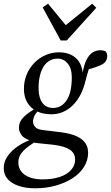

<svg xmlns="http://www.w3.org/2000/svg" viewBox="-61 -775 598 1035"><path d="M128 240Q79 240 41 227.5Q3 215 -19 191Q-41 167 -41 131Q-41 97 -19.5 66Q2 35 39.5 10.5Q77 -14 122 -28L140 -17Q89 13 63.5 39.5Q38 66 38 101Q38 143 73 167.5Q108 192 169 192Q221 192 260.5 179Q300 166 322 141.5Q344 117 344 85Q344 66 334 50Q324 34 298 22.5Q272 11 223 5L136 -4Q129 -5 121 -6.5Q113 -8 104 -10V-17Q68 -28 54.5 -47.5Q41 -67 41 -86Q41 -119 68 -145.5Q95 -172 142 -196V-208L160 -195Q131 -165 124 -149.5Q117 -134 117 -119Q117 -106 127.5 -92Q138 -78 169 -74L269 -62Q321 -55 353 -40Q385 -25 399.5 -3Q414 19 414 48Q414 89 392 124.5Q370 160 330.5 185.5Q291 211 239.5 225.5Q188 240 128 240ZM216 -159Q169 -159 136 -176Q103 -193 85.5 -223.5Q68 -254 68 -296Q68 -337 82.5 -372.5Q97 -408 123 -435Q149 -462 183.5 -477.5Q218 -493 257 -493Q293 -493 321 -480Q349 -467 365.5 -441.5Q382 -416 385 -381L384 -380Q392 -427 406 -454Q420 -481 439 -492.5Q458 -504 478 -504Q488 -504 495.5 -502.5Q503 -501 508 -498Q512 -494 514.5 -487.5Q517 -481 517 -474Q517 -442 489 -427.5Q461 -413 405 -398L427 -430Q422 -416 417.5 -402Q413 -388 409 -373Q405 -358 400 -340Q390 -297 372 -263Q354 -229 330 -206Q306 -183 277.5 -171Q249 -159 216 -159ZM226 -193Q248 -193 267 -204Q286 -215 299.5 -236.5Q313 -258 319.5 -288.5Q326 -319 326 -359Q326 -406 304 -432.5Q282 -459 250 -459Q225 -459 205.5 -447.5Q186 -436 173 -414.5Q160 -393 153.5 -364.5Q147 -336 147 -301Q147 -266 156 -242Q165 -218 182.5 -205.5Q200 -193 226 -193ZM198 -755 311 -618H267L436 -755L458 -733L299 -557H266L169 -735Z"/></svg>

Font: Source Serif 4 18pt
Style: Italic
Weight: 400
Italic angle: -12°
Designer: Frank Grießhammer
Foundry: Adobe Systems Incorporated
Version: Version 4.004;hotconv 1.0.116;makeotfexe 2.5.65601